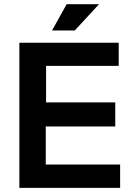

<svg xmlns="http://www.w3.org/2000/svg" viewBox="-20 -904 644 924"><path d="M551.3 -698.2V-586.9H201.7V-411.1H534.7V-295.4H200.2V-112.3H558.1V0H73.2V-698.2ZM300.8 -883.8H456.5L339.8 -757.3H230.5Z"/></svg>

Font: Voltera
Style: Bold
Weight: 700
Designer: Bernd Montag
Version: Version 1.301